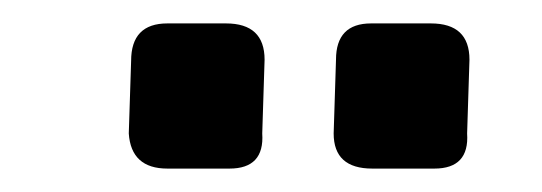

<svg xmlns="http://www.w3.org/2000/svg" viewBox="-20 -728 463 164"><path d="M348 -708Q381 -708 381 -677L379 -614Q381 -584 351 -584H298Q265 -584 265 -614L267 -677Q267 -708 297 -708ZM173 -708Q206 -708 206 -677L204 -614Q206 -584 176 -584H123Q92 -584 90 -614L92 -676Q92 -708 123 -708Z"/></svg>

Font: Taylor Sans Bold LRS
Style: Bold
Weight: 700
Italic angle: -8°
Designer: Natanael Gama
Version: Version 1.001 September 8, 2015